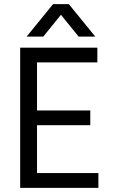

<svg xmlns="http://www.w3.org/2000/svg" viewBox="-20 -903 541 923"><path d="M453 0H77V-674H448V-603H158V-372H414V-301H158V-71H453ZM188 -727H108L235 -883H311L438 -727H358L273 -832Z"/></svg>

Font: Hind Siliguri
Style: Regular
Weight: 400
Designer: Jyotish Sonowal
Foundry: Indian Type Foundry
Version: Version 1.000;PS 1.0;hotconv 1.0.86;makeotf.lib2.5.63406; tt